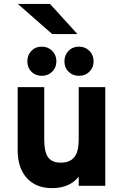

<svg xmlns="http://www.w3.org/2000/svg" viewBox="-20 -962 642 994"><path d="M249 12Q166.5 12 119 -40.2Q71.5 -92.5 71.5 -184V-511H209V-240.5Q209 -176 228.8 -148Q248.5 -120 294 -120Q342.5 -120 365 -148.8Q387.5 -177.5 387.5 -238.5V-511H525V0H387.5V-47.5Q340.5 12 249 12ZM389.5 -569.5Q356 -569.5 334.8 -590.8Q313.5 -612 313.5 -644.5Q313.5 -677 334.8 -698.8Q356 -720.5 389.5 -720.5Q421 -720.5 442.8 -698.8Q464.5 -677 464.5 -644.5Q464.5 -612 442.8 -590.8Q421 -569.5 389.5 -569.5ZM196.5 -569.5Q163.5 -569.5 142.5 -590.8Q121.5 -612 121.5 -644.5Q121.5 -677 142.5 -698.8Q163.5 -720.5 196.5 -720.5Q228.5 -720.5 250.2 -698.8Q272 -677 272 -644.5Q272 -612 250.2 -590.8Q228.5 -569.5 196.5 -569.5ZM250.5 -785.5 72.5 -941.5H239L381 -785.5Z"/></svg>

Font: Overpass ExtraBold
Style: Regular
Weight: 800
Designer: Delve Withrington, Dave Bailey, Thomas Jockin
Foundry: Delve Fonts LLC
Version: Version 4.000; ttfautohint (v1.8.3)